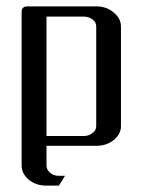

<svg xmlns="http://www.w3.org/2000/svg" viewBox="-20 -458 448 603"><path d="M47.9 62V-420.9Q47.9 -438 66.9 -438H282.2Q314.5 -438 336.9 -418.9Q359.9 -399.9 359.9 -375V-62Q359.9 -36.6 336.9 -18.1Q314.5 0 282.2 0H126V62Q126 74.7 137.2 84.5Q148.4 94.2 165 94.2H184.1L165 125H126Q92.8 125 69.8 106Q47.9 86.9 47.9 62ZM126 -30.8H243.2Q258.3 -30.8 270 -40Q282.2 -48.3 282.2 -62V-375Q282.2 -388.2 270.5 -397Q258.8 -405.8 243.2 -405.8H126Z"/></svg>

Font: Hhenum
Style: Regular
Weight: 400
Designer: T. Christopher White
Version: Version 1.0